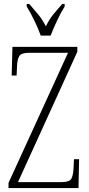

<svg xmlns="http://www.w3.org/2000/svg" viewBox="-20 -951 451 971"><path d="M23 0V-26L324 -684H127Q89 -684 78 -668Q67 -652 66 -613L64 -569H39L43 -714H371V-689L71 -30H291Q330 -30 340 -46Q350 -62 352 -101L354 -146H380L377 0ZM186 -771Q174 -805 153.5 -847.5Q133 -890 115 -918V-931H128Q153 -902 173.5 -877.5Q194 -853 212 -818Q229 -853 249 -877.5Q269 -902 295 -931H307V-918Q289 -890 269 -847.5Q249 -805 236 -771Z"/></svg>

Font: Noto Serif Bengali ExtraCondensed ExtraLight
Style: Regular
Weight: 200
Width: 2
Designer: Juan Bruce, Universal Thirst, Indian Type Foundry and the Monotype Design Team.
Foundry: Monotype Imaging Inc.
Version: Version 2.003; ttfautohint (v1.8.4.7-5d5b)